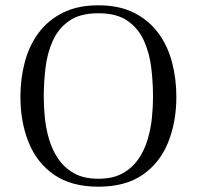

<svg xmlns="http://www.w3.org/2000/svg" viewBox="-20 -692 741 724"><path d="M351 12Q249 12 184 -33Q119 -78 88 -155Q57 -232 57 -327Q57 -396 73.5 -458Q90 -520 125.5 -568Q161 -616 217 -644Q273 -672 351 -672Q429 -672 485 -644Q541 -616 576.5 -568Q612 -520 628.5 -458Q645 -396 645 -327Q645 -232 614 -155Q583 -78 518 -33Q453 12 351 12ZM351 -18Q406 -18 442.5 -38.5Q479 -59 502 -92.5Q525 -126 537 -167Q549 -208 553 -249.5Q557 -291 557 -327Q557 -380 550.5 -435.5Q544 -491 523 -538Q502 -585 461 -613.5Q420 -642 351 -642Q282 -642 241 -613.5Q200 -585 179 -538Q158 -491 151.5 -435.5Q145 -380 145 -327Q145 -291 149 -249.5Q153 -208 165 -167Q177 -126 200 -92.5Q223 -59 259.5 -38.5Q296 -18 351 -18Z"/></svg>

Font: Frank Ruhl Libre Light
Style: Regular
Weight: 300
Designer: Yanek Iontef
Foundry: Fontef
Version: Version 6.003;gftools[0.9.30]